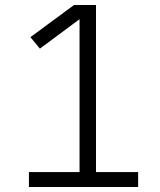

<svg xmlns="http://www.w3.org/2000/svg" viewBox="-20 -750 640 770"><path d="M102 -601 277 -730H365V-60H534V0H96V-60H299V-673L140 -555Z"/></svg>

Font: Tiny ExtraLight
Style: Regular
Weight: 200
Monospace: yes
Designer: Philipp Nurullin, Konstantin Bulenkov
Foundry: JetBrains
Version: Version 2.251; ttfautohint (v1.8.4.7-5d5b)